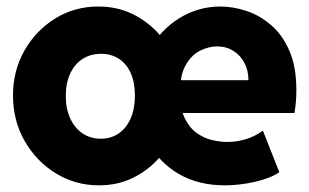

<svg xmlns="http://www.w3.org/2000/svg" viewBox="-20 -555 939 583"><path d="M280.3 7.8Q209.5 7.8 150.1 -28.3Q90.8 -64.5 55.2 -126.2Q19.5 -188 19.5 -265.6Q19.5 -340.8 54.4 -401.9Q89.4 -462.9 147.9 -499Q206.5 -535.2 278.3 -535.2Q336.4 -535.2 383.3 -512Q430.2 -488.8 464.1 -450Q498 -411.1 516.1 -362.8Q534.2 -314.5 534.2 -263.7Q534.2 -212.9 516.1 -164.3Q498 -115.7 464.4 -76.9Q430.7 -38.1 384 -15.1Q337.4 7.8 280.3 7.8ZM286.1 -133.8Q317.4 -133.8 340.6 -149.9Q363.8 -166 376.7 -195.3Q389.6 -224.6 389.6 -264.6Q389.6 -304.7 377 -333Q364.3 -361.3 341.1 -376.5Q317.9 -391.6 287.1 -391.6Q254.9 -391.6 230.7 -376Q206.5 -360.4 193.1 -331.5Q179.7 -302.7 179.7 -263.7Q179.7 -225.1 193.1 -195.8Q206.5 -166.5 230.5 -150.1Q254.4 -133.8 286.1 -133.8ZM663.1 7.8Q582.5 7.8 523.2 -26.6Q463.9 -61 431.2 -121.3Q398.4 -181.6 398.4 -258.8Q398.4 -340.3 433.1 -402.6Q467.8 -464.8 524.9 -500Q582 -535.2 649.4 -535.2Q687.5 -535.2 727.8 -522Q768.1 -508.8 802.7 -479.2Q837.4 -449.7 858.6 -401.1Q879.9 -352.5 879.9 -281.2Q879.9 -263.7 878.4 -245.6Q877 -227.5 874 -211.9H511.7V-311.5H734.4Q734.4 -340.8 722.2 -364Q710 -387.2 688.5 -400.6Q667 -414.1 638.7 -414.1Q614.7 -414.1 588.6 -401.6Q562.5 -389.2 544.4 -358.4Q526.4 -327.6 526.4 -273.4Q526.4 -226.1 540.8 -196.5Q555.2 -167 577.4 -151.1Q599.6 -135.3 624.3 -129.6Q648.9 -124 669.9 -124Q698.7 -124 725.8 -132.1Q752.9 -140.1 778.3 -158.2L828.1 -32.2Q802.7 -14.2 755.4 -3.2Q708 7.8 663.1 7.8Z"/></svg>

Font: Reddit Sans Black
Style: Regular
Weight: 900
Version: Version 1.014